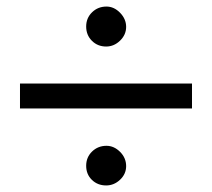

<svg xmlns="http://www.w3.org/2000/svg" viewBox="-20 -552 647 586"><path d="M566 -221H41V-297H566ZM304 -410Q278 -410 260.5 -427.5Q243 -445 243 -471Q243 -497 261 -514.5Q279 -532 305 -532Q328 -532 346.5 -513Q365 -494 365 -470Q365 -446 346.5 -428Q328 -410 304 -410ZM304 14Q278 14 260.5 -3Q243 -20 243 -46Q243 -72 261 -89.5Q279 -107 305 -107Q328 -107 346.5 -88.5Q365 -70 365 -45Q365 -21 346.5 -3.5Q328 14 304 14Z"/></svg>

Font: STIX Two Text Medium
Style: Regular
Weight: 500
Designer: Ross Mills, John Hudson & Paul Hanslow, Tiro Typeworks Ltd; with prior portions MicroPress Inc., and Coen Hoffman.
Foundry: Tiro Typeworks Ltd
Version: Version 2.13 b171